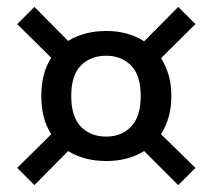

<svg xmlns="http://www.w3.org/2000/svg" viewBox="-20 -610 618 558"><path d="M30 -122 129 -220Q100 -264 100 -331Q100 -398 129 -442L30 -540L80 -590L178 -491Q225 -520 289 -520Q352 -520 399 -490L498 -590L548 -540L448 -441Q462 -419 470 -392Q478 -365 478 -331Q478 -297 470 -269.5Q462 -242 448 -220L548 -122L498 -72L399 -171Q352 -142 289 -142Q225 -142 178 -171L80 -72ZM187 -331Q187 -271 215 -242Q243 -213 289 -213Q333 -213 361 -242Q389 -271 389 -331Q389 -391 361 -419.5Q333 -448 289 -448Q243 -448 215 -419.5Q187 -391 187 -331Z"/></svg>

Font: Orienta
Style: Regular
Weight: 400
Designer: Eduardo Rodriguez Tunni
Foundry: Eduardo Rodriguez Tunni
Version: Version 1.001